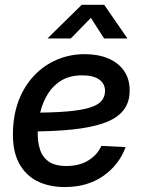

<svg xmlns="http://www.w3.org/2000/svg" viewBox="-20 -756 587 788"><path d="M245.6 11.7Q180.2 11.7 131.6 -13.2Q83 -38.1 56.9 -88.6Q30.8 -139.2 33.2 -215.3Q34.7 -286.1 57.1 -344.5Q79.6 -402.8 119.6 -445.3Q159.7 -487.8 212.9 -510.7Q266.1 -533.7 328.1 -533.7Q382.3 -533.7 423.8 -516.4Q465.3 -499 488.8 -465.6Q512.2 -432.1 512.2 -384.3Q512.2 -335 485.8 -302.5Q459.5 -270 407 -251.2Q354.5 -232.4 276.1 -224.4Q197.8 -216.3 92.8 -216.3L105.5 -293.5Q196.3 -293.5 255.6 -298.6Q314.9 -303.7 348.9 -314.5Q382.8 -325.2 397 -342.3Q411.1 -359.4 411.1 -382.8Q411.1 -412.6 387 -429.7Q362.8 -446.8 317.4 -446.8Q267.6 -446.8 232.9 -426.3Q198.2 -405.8 176.8 -371.3Q155.3 -336.9 145.3 -295.4Q135.3 -253.9 134.8 -211.4Q134.3 -174.8 143.8 -143.6Q153.3 -112.3 179.2 -93.5Q205.1 -74.7 252.9 -74.7Q305.2 -74.7 342.3 -97.4Q379.4 -120.1 396 -157.2L495.6 -152.3Q468.3 -78.6 403.3 -33.4Q338.4 11.7 245.6 11.7ZM270.5 -598.1H175.8V-599.1L315.4 -736.3H407.7L502.4 -599.1V-598.1H407.2L353 -682.6Z"/></svg>

Font: Inter 28pt Medium
Style: Italic
Weight: 500
Italic angle: -9.3988°
Designer: Rasmus Andersson
Foundry: rsms
Version: Version 4.001;git-66647c0bb